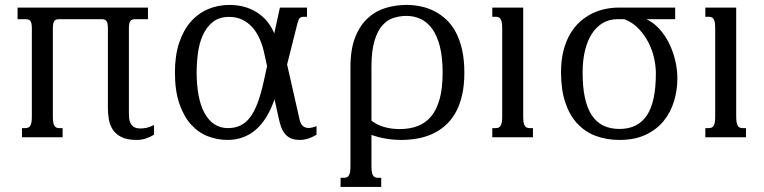

<svg xmlns="http://www.w3.org/2000/svg" viewBox="-20 -549 3058 768"><path d="M541.5 -35.2Q554.2 -35.2 566.9 -37.8Q579.6 -40.5 596.2 -49.3V-10.3Q580.6 -0.5 563 5.1Q545.4 10.7 525.9 10.7Q488.3 10.7 465.8 -0.7Q443.4 -12.2 431.4 -30.3Q419.4 -48.3 415.5 -71Q411.6 -93.8 411.6 -116.2V-433.6Q411.6 -446.3 410.2 -453.9Q408.7 -461.4 405.3 -465.6Q401.9 -469.7 397 -470.9Q392.1 -472.2 385.7 -472.2H217.3Q210.4 -472.2 205.8 -470.9Q201.2 -469.7 197.8 -465.6Q194.3 -461.4 192.9 -453.9Q191.4 -446.3 191.4 -433.6V-85Q191.4 -69.8 192.9 -60.5Q194.3 -51.3 197.8 -45.9Q201.2 -40.5 205.8 -38.6Q210.4 -36.6 217.3 -36.6H230.5V0H67.9V-36.6H81.5Q87.9 -36.6 92.8 -38.6Q97.7 -40.5 101.1 -45.9Q104.5 -51.3 106 -60.5Q107.4 -69.8 107.4 -85V-433.6Q107.4 -446.3 106 -453.9Q104.5 -461.4 101.1 -465.6Q97.7 -469.7 92.8 -470.9Q87.9 -472.2 81.5 -472.2H50.3V-518.6H571.8V-472.2H521.5Q514.6 -472.2 510 -470.9Q505.4 -469.7 502 -465.6Q498.5 -461.4 497.1 -453.9Q495.6 -446.3 495.6 -433.6V-94.2Q495.6 -85.9 496.6 -75.7Q497.6 -65.4 502 -56.4Q506.3 -47.4 515.6 -41.3Q524.9 -35.2 541.5 -35.2Z M890.6 10.7Q849.6 10.7 811.5 -3.9Q773.4 -18.6 744.1 -51Q714.8 -83.5 697.3 -134.8Q679.7 -186 679.7 -259.3Q679.7 -326.7 696.5 -377.4Q713.4 -428.2 742.9 -461.9Q772.5 -495.6 812.3 -512.5Q852.1 -529.3 898.4 -529.3Q960 -529.3 1007.1 -499.8Q1054.2 -470.2 1077.1 -415.5L1099.6 -518.6H1208V-481.9H1194.3Q1184.1 -481.9 1179 -476.8Q1173.8 -471.7 1169.9 -456.1L1128.4 -291L1178.2 -71.3Q1182.1 -52.7 1191.7 -44.9Q1201.2 -37.1 1213.9 -37.1Q1221.2 -37.1 1229.2 -39.1Q1237.3 -41 1246.1 -44.4V-10.3Q1230.5 -0.5 1213.6 5.1Q1196.8 10.7 1179.7 10.7Q1157.7 10.7 1143.3 4.2Q1128.9 -2.4 1119.4 -14.2Q1109.9 -25.9 1104.2 -42Q1098.6 -58.1 1094.7 -76.7L1078.1 -151.9Q1050.3 -70.8 1002.9 -30Q955.6 10.7 890.6 10.7ZM897.5 -481.4Q856.4 -481.4 831.1 -460.9Q805.7 -440.4 791.3 -408.2Q776.9 -376 771.7 -336.7Q766.6 -297.4 766.6 -259.3Q766.6 -208.5 774.4 -167.2Q782.2 -126 798.1 -96.9Q814 -67.9 837.4 -52.2Q860.8 -36.6 891.6 -36.6Q919.4 -36.6 941.2 -46.9Q962.9 -57.1 980 -79.3Q997.1 -101.6 1010.5 -137.5Q1023.9 -173.3 1035.2 -224.6L1048.3 -284.7L1035.2 -343.8Q1028.8 -371.6 1017.3 -396.5Q1005.9 -421.4 988.8 -440.4Q971.7 -459.5 948.7 -470.5Q925.8 -481.4 897.5 -481.4Z M1465.8 -66.4Q1487.8 -49.3 1516.6 -41Q1545.4 -32.7 1579.1 -32.7Q1619.6 -32.7 1651.6 -45.2Q1683.6 -57.6 1705.6 -84.7Q1727.5 -111.8 1739 -154.5Q1750.5 -197.3 1750.5 -258.3Q1750.5 -319.8 1739.5 -363Q1728.5 -406.2 1709 -433.3Q1689.5 -460.4 1663.1 -472.9Q1636.7 -485.4 1606 -485.4Q1579.6 -485.4 1554.4 -477.5Q1529.3 -469.7 1509.5 -447.5Q1489.7 -425.3 1477.8 -385.3Q1465.8 -345.2 1465.8 -280.3ZM1465.8 113.8Q1465.8 128.9 1467.3 138.2Q1468.8 147.5 1472.2 152.8Q1475.6 158.2 1480.2 160.2Q1484.9 162.1 1491.7 162.1H1504.9V198.7H1342.3V162.1H1356Q1362.3 162.1 1367.2 160.2Q1372.1 158.2 1375.5 152.8Q1378.9 147.5 1380.4 138.2Q1381.8 128.9 1381.8 113.8V-280.3Q1381.8 -351.6 1400.6 -399.4Q1419.4 -447.3 1450.7 -476.1Q1481.9 -504.9 1522.2 -517.1Q1562.5 -529.3 1606 -529.3Q1634.8 -529.3 1663.1 -523.4Q1691.4 -517.6 1717 -504.6Q1742.7 -491.7 1764.9 -470.9Q1787.1 -450.2 1803.2 -420.2Q1819.3 -390.1 1828.4 -349.9Q1837.4 -309.6 1837.4 -258.3Q1837.4 -205.1 1827.4 -164.3Q1817.4 -123.5 1799.6 -93.8Q1781.7 -64 1757.8 -43.9Q1733.9 -23.9 1705.8 -11.7Q1677.7 0.5 1647 5.6Q1616.2 10.7 1585 10.7Q1553.2 10.7 1523.7 5.6Q1494.1 0.5 1465.8 -9.3Z M2072.8 -518.6V-85Q2072.8 -69.8 2074.2 -60.5Q2075.7 -51.3 2079.1 -45.9Q2082.5 -40.5 2087.2 -38.6Q2091.8 -36.6 2098.6 -36.6H2111.8V0H1949.2V-36.6H1962.9Q1969.2 -36.6 1974.1 -38.6Q1979 -40.5 1982.4 -45.9Q1985.8 -51.3 1987.3 -60.5Q1988.8 -69.8 1988.8 -85V-433.6Q1988.8 -448.7 1987.3 -458Q1985.8 -467.3 1982.4 -472.7Q1979 -478 1974.1 -480Q1969.2 -481.9 1962.9 -481.9H1949.2V-518.6Z M2565.9 -472.2Q2593.8 -459 2616.5 -434.3Q2639.2 -409.7 2655.3 -377.9Q2671.4 -346.2 2680.4 -309.3Q2689.5 -272.5 2689.5 -235.4Q2689.5 -189 2676.3 -144.8Q2663.1 -100.6 2635.3 -65.9Q2607.4 -31.2 2563.5 -10.3Q2519.5 10.7 2458 10.7Q2405.8 10.7 2362.5 -5.6Q2319.3 -22 2288.6 -55.4Q2257.8 -88.9 2241 -139.6Q2224.1 -190.4 2224.1 -259.3Q2224.1 -308.1 2233.9 -346.2Q2243.7 -384.3 2260.5 -413.1Q2277.3 -441.9 2300 -462.2Q2322.8 -482.4 2348.1 -494.9Q2373.5 -507.3 2400.6 -512.9Q2427.7 -518.6 2453.6 -518.6H2680.7V-472.2ZM2603.5 -255.9Q2603.5 -283.7 2596.4 -316.2Q2589.4 -348.6 2574 -378.7Q2558.6 -408.7 2534.9 -433.8Q2511.2 -459 2477.5 -472.2H2449.2Q2417.5 -472.2 2392.1 -457.5Q2366.7 -442.9 2348.4 -415.3Q2330.1 -387.7 2320.3 -348.1Q2310.5 -308.6 2310.5 -258.8Q2310.5 -200.2 2319.8 -157.5Q2329.1 -114.7 2347.7 -87.2Q2366.2 -59.6 2393.8 -46.4Q2421.4 -33.2 2458 -33.2Q2530.8 -33.2 2567.1 -86.9Q2603.5 -140.6 2603.5 -255.9Z M2924.8 -518.6V-85Q2924.8 -69.8 2926.3 -60.5Q2927.7 -51.3 2931.2 -45.9Q2934.6 -40.5 2939.2 -38.6Q2943.8 -36.6 2950.7 -36.6H2963.9V0H2801.3V-36.6H2814.9Q2821.3 -36.6 2826.2 -38.6Q2831.1 -40.5 2834.5 -45.9Q2837.9 -51.3 2839.4 -60.5Q2840.8 -69.8 2840.8 -85V-433.6Q2840.8 -448.7 2839.4 -458Q2837.9 -467.3 2834.5 -472.7Q2831.1 -478 2826.2 -480Q2821.3 -481.9 2814.9 -481.9H2801.3V-518.6Z"/></svg>

Font: Arian AMU Serif
Style: Regular
Weight: 400
Designer: Ruben Hakobyan (Tarumian)
Foundry: Ruben Hakobyan (Tarumian)
Version: Version 1.002